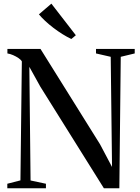

<svg xmlns="http://www.w3.org/2000/svg" viewBox="-20 -1004 747 1024"><path d="M19 0V-24L89 -42L96.5 -676.5Q92 -685 79 -694Q66 -703 49.8 -710Q33.5 -717 19.5 -719V-743H196L513.5 -234.5L577.5 -113.5L570.5 -701L492 -719V-743H698.5V-719L624 -701L616.5 0H534L195 -542L136.5 -647.5L143 -41.5L225 -24V0ZM359.5 -796.5Q338 -806.5 313.5 -821.8Q289 -837 264.8 -855.5Q240.5 -874 220.5 -892.8Q200.5 -911.5 187.5 -927.5L254 -984.5L384.5 -816L361 -796.5Z"/></svg>

Font: Merriweather 120pt
Style: Regular
Weight: 400
Version: Version 2.100